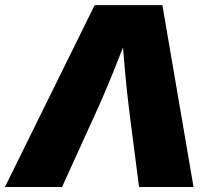

<svg xmlns="http://www.w3.org/2000/svg" viewBox="-49 -748 854 768"><path d="M-29.3 0 329.6 -727.5H600.6L725.1 0H507.3L470.7 -282.2Q459 -374 450.4 -469.7Q441.9 -565.4 436 -663.1H483.9Q446.3 -565.4 408 -469.7Q369.6 -374 327.6 -282.2L199.2 0Z"/></svg>

Font: Inter 20pt Black
Style: Italic
Weight: 900
Italic angle: -9.3988°
Version: Version 4.001;git-66647c0bb